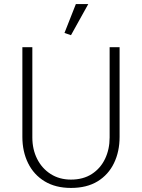

<svg xmlns="http://www.w3.org/2000/svg" viewBox="-20 -912 698 944"><path d="M139 -680H90V-239Q90 -167 118 -110Q146 -53 199.5 -20.5Q253 12 329 12Q407 12 460 -20.5Q513 -53 540.5 -110Q568 -167 568 -239V-680H519V-236Q519 -178 496.5 -131Q474 -84 431.5 -56.5Q389 -29 329 -29Q272 -29 229 -56.5Q186 -84 162.5 -131Q139 -178 139 -236ZM329 -739 414 -892H353L297 -750Z"/></svg>

Font: Catamaran Thin Thin
Style: Regular
Weight: 250
Version: Version 2.000